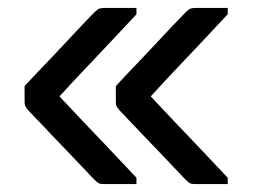

<svg xmlns="http://www.w3.org/2000/svg" viewBox="-20 -542 640 484"><path d="M324 -94V-78Q304 -78 283.5 -78Q263 -78 243 -78Q233 -78 229 -80Q225 -82 217 -90Q213 -94 197 -111Q181 -128 159 -151Q137 -174 114.5 -197.5Q92 -221 75 -239Q58 -257 52 -263Q45 -271 43.5 -275Q42 -279 42 -285Q42 -295 42 -305Q42 -315 42 -325Q65 -350 91.5 -377.5Q118 -405 143 -432Q168 -459 188 -480Q208 -501 219 -512Q226 -519 231 -520.5Q236 -522 245 -522Q264 -522 284 -522Q304 -522 324 -522V-506Q282 -461 248.5 -425.5Q215 -390 186.5 -360Q158 -330 130 -299Q158 -269 185.5 -240Q213 -211 246 -176.5Q279 -142 324 -94ZM554 -94V-78Q534 -78 513.5 -78Q493 -78 473 -78Q463 -78 459 -80Q455 -82 447 -90Q443 -94 427 -111Q411 -128 389 -151Q367 -174 344.5 -197.5Q322 -221 305 -239Q288 -257 282 -263Q275 -271 273.5 -275Q272 -279 272 -285Q272 -295 272 -305Q272 -315 272 -325Q295 -350 321.5 -377.5Q348 -405 373 -432Q398 -459 418 -480Q438 -501 449 -512Q456 -519 461 -520.5Q466 -522 475 -522Q494 -522 514 -522Q534 -522 554 -522V-506Q512 -461 478.5 -425.5Q445 -390 416.5 -360Q388 -330 360 -299Q388 -269 415.5 -240Q443 -211 476 -176.5Q509 -142 554 -94Z"/></svg>

Font: Recursive Monospace Medium
Style: Regular
Weight: 500
Version: Version 1.047